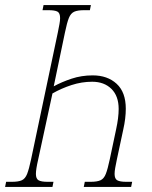

<svg xmlns="http://www.w3.org/2000/svg" viewBox="-42 -734 596 754"><path d="M-22 0 -18 -20H5Q30 -20 43.5 -26Q57 -32 64.5 -51Q72 -70 80 -108L185 -606Q189 -626 191.5 -639.5Q194 -653 194 -663Q194 -683 183.5 -688.5Q173 -694 148 -694H125L129 -714H315L311 -694H288Q263 -694 249.5 -688Q236 -682 228.5 -663.5Q221 -645 213 -606L169 -395Q200 -412 239 -425Q278 -438 322 -438Q380 -438 416 -405Q452 -372 452 -307Q452 -269 442 -225L417 -108Q413 -89 410.5 -75Q408 -61 408 -51Q408 -32 418.5 -26Q429 -20 454 -20H477L473 0H287L291 -20H314Q339 -20 352.5 -26Q366 -32 373.5 -51Q381 -70 389 -108L414 -226Q419 -249 421.5 -269Q424 -289 424 -306Q424 -357 395.5 -385Q367 -413 320 -413Q279 -413 239 -400Q199 -387 164 -367L108 -108Q99 -69 99 -51Q99 -32 109.5 -26Q120 -20 145 -20H168L164 0Z"/></svg>

Font: Noto Serif ExtraCondensed Thin
Style: Italic
Weight: 100
Width: 2
Italic angle: -12°
Designer: Monotype Design Team
Foundry: Monotype Imaging Inc.
Version: Version 2.013